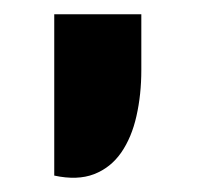

<svg xmlns="http://www.w3.org/2000/svg" viewBox="-20 -118 294 269"><path d="M56 128V-98H178V-20Q178 14.5 171.2 44.5Q164.5 74.5 149.8 95.8Q135 117 111.8 126Q88.5 135 56 128Z"/></svg>

Font: Expletus Sans
Style: Bold
Weight: 700
Version: Version 7.500